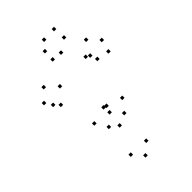

<svg xmlns="http://www.w3.org/2000/svg" viewBox="-278 -1050 1177 1177"><g transform="rotate(-45 310.0 -462.0)"><path d="M425.7 -329.6V-349.6H405.7V-329.6ZM567.2 -590.8V-610.8H547.2V-590.8ZM587.8 -669.3V-689.3H567.8V-669.3ZM521.1 -738.2V-758.2H501.1V-738.2ZM445.4 -666.1V-686.1H425.4V-666.1ZM486.4 -606.3V-626.3H466.4V-606.3ZM470.2 -651.8V-671.8H450.2V-651.8ZM323.1 -363.4V-383.4H303.1V-363.4ZM303.7 -369.4V-389.4H283.7V-369.4ZM205.8 -650V-670H185.8V-650ZM131.6 -716.2V-736.2H111.6V-716.2ZM64.2 -646.1V-666.1H44.2V-646.1ZM129.3 -565.4V-585.4H109.3V-565.4ZM95.8 -598.8V-618.8H75.8V-598.8ZM193.7 -339.8V-359.8H173.7V-339.8ZM295.1 -221.4V-241.4H275.1V-221.4ZM343.8 -39.9V-59.9H323.8V-39.9ZM368.3 -255.1V-275.1H348.3V-255.1ZM308.2 -322V-342H288.2V-322ZM241.7 -261.7V-281.7H221.7V-261.7ZM216.6 -46.4V-66.4H196.6V-46.4ZM277.1 20.4V0.4H257.1V20.4ZM292.8 -866.9V-886.9H272.8V-866.9ZM339.2 -920.5V-940.5H319.2V-920.5ZM428.1 -923.5V-943.5H408.1V-923.5ZM435.2 -843.9V-863.9H415.2V-843.9ZM356.5 -791.1V-811.1H336.5V-791.1ZM290.8 -797.8V-817.8H270.8V-797.8Z"/></g></svg>

Font: Monaspace Radon Dots Var
Style: Regular
Weight: 400
Designer: Riley Cran and the Lettermatic Team
Version: Version 1.100 (Monaspace Radon Dots)